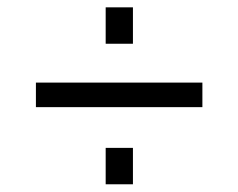

<svg xmlns="http://www.w3.org/2000/svg" viewBox="-20 -602 633 510"><path d="M333.1 -209.2V-112.5H260.7V-209.2ZM333.1 -582.5V-485.8H260.7V-582.5ZM75.4 -382.6H517.6V-317.4H75.4Z"/></svg>

Font: Pathway Extreme 8pt Thin
Style: Regular
Weight: 100
Version: Version 1.001;gftools[0.9.26]